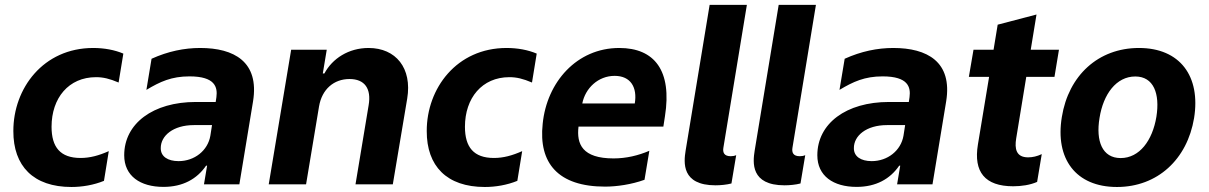

<svg xmlns="http://www.w3.org/2000/svg" viewBox="-20 -747 4897 778"><path d="M269.5 10.7C312.9 10.7 359.7 2.8 401.3 -14.2L420.8 -134.6C380.7 -116.8 344.8 -106.9 306.5 -106.9C224.4 -106.9 188.9 -150.6 188.9 -233.3C188.9 -349.8 258.2 -434.3 369 -434.3C398.1 -434.3 423.7 -428.3 460.6 -412.6L479.8 -529.8C444.6 -544.7 402.3 -552.6 357.6 -552.6C155.2 -552.6 33.7 -388.8 34.1 -215.9C33.7 -74.2 115.1 10.7 269.5 10.7Z M642.4 10.3C721.2 10.3 778.4 -22 815 -75.6H819.2L806.5 0H949.9L1005.3 -335.9C1031.6 -497.2 927.9 -552.6 791.2 -552.6C726.6 -552.6 660.9 -539.1 594.1 -508.9L573.2 -382.8C628.9 -416.2 675.1 -437.5 747.9 -437.5C851.9 -437.5 862.2 -393.8 856.9 -353.3L854 -333.8H773.4C600.5 -333.8 483.3 -246.8 483.3 -117.9C483.3 -34.1 547.9 10.3 642.4 10.3ZM703.5 -94.1C660.2 -94.1 631 -112.6 631.4 -146.7C631 -196.7 681.5 -240.1 765.6 -240.1H839.1L832.4 -197.1C822.1 -136.7 768.1 -94.1 703.5 -94.1Z M1068.9 0H1220.2L1272.7 -315.3C1284.4 -385.7 1333.1 -426.8 1396.3 -426.8C1457.7 -426.8 1485.4 -388.1 1473.7 -320.3L1420.5 0H1571.7L1630 -347.3C1650.6 -470.9 1584.2 -552.6 1473.4 -552.6C1392.8 -552.6 1326.7 -509.9 1294.4 -449.2H1288L1304 -545.5H1159.8Z M1944.6 10.7C1987.9 10.7 2034.8 2.8 2076.3 -14.2L2095.9 -134.6C2055.8 -116.8 2019.9 -106.9 1981.5 -106.9C1899.5 -106.9 1864 -150.6 1864 -233.3C1864 -349.8 1933.2 -434.3 2044 -434.3C2073.2 -434.3 2098.7 -428.3 2135.7 -412.6L2154.8 -529.8C2119.7 -544.7 2077.4 -552.6 2032.7 -552.6C1830.3 -552.6 1708.8 -388.8 1709.2 -215.9C1708.8 -74.2 1790.1 10.7 1944.6 10.7Z M2489.3 -552.6C2317.1 -552.6 2195.7 -414.1 2179 -245.4C2161.6 -85.9 2241.8 9.2 2431.8 9.2C2478.7 9.2 2538.4 0.7 2591.6 -18.5L2611.2 -136C2566.1 -116.8 2517.8 -105.1 2466.3 -105.1C2339.5 -105.1 2315.7 -163 2324.2 -234H2668L2674.4 -275.6C2703.8 -460.9 2632.1 -552.6 2489.3 -552.6ZM2552.2 -327.8H2339.5C2351.6 -389.6 2403.8 -439.6 2470.5 -439.6C2535.9 -439.6 2562.9 -392.8 2552.2 -327.8Z M2879.3 3.9C2899.9 3.9 2925.4 1.4 2943.9 -3.6L2963.1 -118.3C2956.3 -115.1 2948.2 -114 2940.7 -114C2914.1 -114 2908 -129.3 2911.2 -148.4L3006.4 -727.3H2855.5L2758.2 -136.7C2750.4 -88.8 2741.1 3.9 2879.3 3.9Z M3159.1 3.9C3179.7 3.9 3205.3 1.4 3223.7 -3.6L3242.9 -118.3C3236.2 -115.1 3228 -114 3220.5 -114C3193.9 -114 3187.9 -129.3 3191.1 -148.4L3286.2 -727.3H3135.3L3038 -136.7C3030.2 -88.8 3021 3.9 3159.1 3.9Z M3451 10.3C3529.8 10.3 3587 -22 3623.6 -75.6H3627.8L3615.1 0H3758.5L3813.9 -335.9C3840.2 -497.2 3736.5 -552.6 3599.8 -552.6C3535.2 -552.6 3469.5 -539.1 3402.7 -508.9L3381.7 -382.8C3437.5 -416.2 3483.7 -437.5 3556.5 -437.5C3660.5 -437.5 3670.8 -393.8 3665.5 -353.3L3662.6 -333.8H3582C3409.1 -333.8 3291.9 -246.8 3291.9 -117.9C3291.9 -34.1 3356.5 10.3 3451 10.3ZM3512.1 -94.1C3468.8 -94.1 3439.6 -112.6 3440 -146.7C3439.6 -196.7 3490.1 -240.1 3574.2 -240.1H3647.7L3641 -197.1C3630.7 -136.7 3576.7 -94.1 3512.1 -94.1Z M4138.5 -435.4H4252.8L4271 -545.5H4156.6L4180 -688.2L4022.7 -647L4006 -545.5H3924.7L3905.9 -435.4H3987.9L3942.5 -160.9C3924.4 -50.8 3970.5 7.8 4085.6 7.8C4118.3 7.8 4153.8 2.8 4182.5 -9.9L4201.3 -122.5C4182.5 -113.6 4164.1 -109.4 4146 -109.4C4096.9 -109.4 4090.9 -144.9 4097.7 -186.1Z M4506 10.7C4670.5 10.7 4790.8 -101.6 4818.5 -268.5C4845.9 -438.2 4761.4 -552.6 4595.2 -552.6C4430 -552.6 4309.7 -440.7 4282.7 -273.1C4254.6 -103.7 4339.1 10.7 4506 10.7ZM4521 -106.5C4446.4 -106.5 4419.7 -175.4 4435.4 -269.2C4450.6 -365.4 4503.2 -437.1 4580.3 -437.1C4654.5 -437.1 4680.8 -367.9 4665.8 -273.8C4649.9 -177.6 4597.3 -106.5 4521 -106.5Z"/></svg>

Font: TID UI
Style: Bold Italic
Weight: 700
Italic angle: -9.39999°
Designer: The TID Project Authors
Foundry: Bakken & Bæck
Version: Version 1.001;hotconv 1.0.109;makeotfexe 2.5.65596